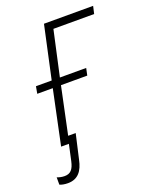

<svg xmlns="http://www.w3.org/2000/svg" viewBox="-170 -603 667 837"><g transform="rotate(-20 163.5 -184.5)"><path d="M-1 160C46 160 69 129 79 80L105 -34H70L116 -252H238L245 -285H123L169 -494H358L366 -529H138L85 -285H12L6 -252H78L25 0H61L45 74C37 111 23 126 -4 126C-18 126 -29 123 -39 119V153C-31 157 -17 160 -1 160Z"/></g></svg>

Font: Noto Sans SemiCondensed ExtraLight
Style: Italic
Weight: 200
Width: 4
Italic angle: -12°
Designer: Monotype Design Team
Foundry: Monotype Imaging Inc.
Version: Version 2.013